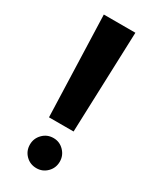

<svg xmlns="http://www.w3.org/2000/svg" viewBox="-179 -727 637 785"><g transform="rotate(30 139.5 -335.0)"><path d="M81 -200 65 -676H214L197 -200ZM140 6Q110 6 89.5 -14.5Q69 -35 69 -65Q69 -94 89.5 -115Q110 -136 140 -136Q169 -136 189.5 -115Q210 -94 210 -65Q210 -35 189.5 -14.5Q169 6 140 6Z"/></g></svg>

Font: Lil Grotesk Bold
Style: Regular
Weight: 700
Designer: Bastien Sozeau
Foundry: NBR — Bastien Sozeau
Version: Version 4.002; ttfautohint (v1.8.4.7-5d5b)